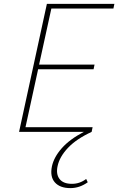

<svg xmlns="http://www.w3.org/2000/svg" viewBox="-20 -678 608 987"><path d="M563 -634H244L181 -346H466L461 -322H176L111 -24H456L451 0Q373 36 329.5 82Q286 128 276 176Q267 217 286 242Q305 267 350 267Q390 267 423 242L431 259Q389 289 342 289Q288 289 262 259.5Q236 230 247 177Q257 130 297.5 84Q338 38 411 0H78L221 -658H568Z"/></svg>

Font: EauTestText Extralight
Style: Italic
Weight: 250
Italic angle: -12°
Designer: Christian Thalmann (Catharsis Fonts)
Version: Version 0.001;PS 000.001;hotconv 1.0.88;makeotf.lib2.5.64775